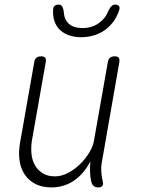

<svg xmlns="http://www.w3.org/2000/svg" viewBox="-20 -805 640 835"><path d="M407 10Q394 10 387 3.5Q380 -3 377 -15Q372 -36 371.5 -57Q371 -78 373 -103Q344 -48 301 -19Q258 10 203 10Q163 10 134 -5Q105 -20 87.5 -46Q70 -72 65 -107Q60 -142 67 -183L129 -535Q131 -548 138.5 -554Q146 -560 159 -560Q172 -560 176.5 -554Q181 -548 179 -535L119 -195Q114 -164 117 -135.5Q120 -107 132.5 -85.5Q145 -64 166.5 -51Q188 -38 219 -38Q247 -38 275 -52.5Q303 -67 327 -90Q351 -113 368 -141Q385 -169 389 -195L449 -535Q451 -548 458.5 -554Q466 -560 479 -560Q492 -560 496.5 -554Q501 -548 499 -535L423 -100Q419 -79 420.5 -57Q422 -35 427 -15Q430 -3 425 3.5Q420 10 407 10ZM211 -763Q211 -774 217.5 -779.5Q224 -785 235 -785Q242 -785 246 -782Q250 -779 252 -774Q257 -763 258.5 -744.5Q260 -726 271 -711Q291 -683 339 -683Q386 -683 418 -711Q438 -728 445.5 -745.5Q453 -763 461 -774Q466 -779 469.5 -782Q473 -785 480 -785Q491 -785 496.5 -779.5Q502 -774 499 -763Q484 -714 446 -682Q401 -644 333 -643Q267 -644 234 -682Q208 -714 211 -763Z"/></svg>

Font: Maple Mono NL Thin
Style: Italic
Weight: 250
Italic angle: -10°
Monospace: yes
Designer: subframe7536
Version: Version 7.000